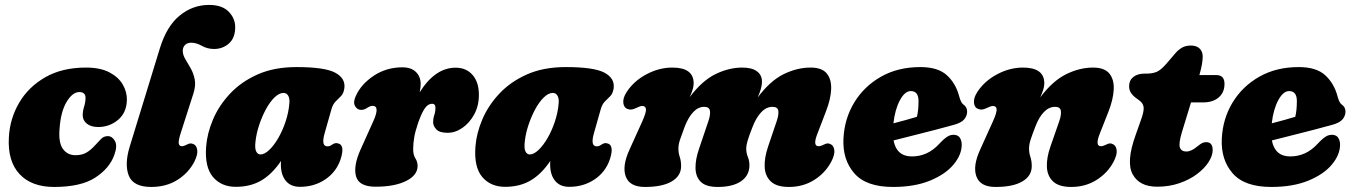

<svg xmlns="http://www.w3.org/2000/svg" viewBox="-20 -747 5498 780"><path d="M302 -373Q275 -373 251 -333.8Q227 -294.5 222 -225Q217 -168 235.5 -142.2Q254 -116.5 286.5 -116.5Q312.5 -116.5 330.5 -126.8Q348.5 -137 366 -156.5Q380 -172 391 -183Q402 -194 418 -194Q435.5 -194 446.8 -174.5Q458 -155 444.5 -118Q425.5 -63.5 367 -25.5Q308.5 12.5 199.5 12.5Q108 12.5 59.2 -40Q10.5 -92.5 16 -189Q20 -265 57.8 -329.5Q95.5 -394 164 -433.2Q232.5 -472.5 329.5 -472.5Q387.5 -472.5 424.5 -453Q461.5 -433.5 478.8 -403.5Q496 -373.5 495.5 -341.5Q494.5 -289.5 459.8 -260.2Q425 -231 379 -231Q349.5 -231 332.5 -244.8Q315.5 -258.5 316 -281Q316.5 -298 321.8 -314.2Q327 -330.5 327.5 -349Q327.5 -373 302 -373Z M829.5 -727Q882 -727 908.8 -699.8Q935.5 -672.5 935.5 -637Q935.5 -593 910.2 -570.5Q885 -548 849.5 -548Q822.5 -548 800 -560.8Q777.5 -573.5 757.5 -573.5Q740.5 -573.5 731.5 -564.2Q722.5 -555 722.5 -540.5Q722.5 -524 732.8 -507Q743 -490 754.5 -469.8Q766 -449.5 771 -424.8Q776 -400 766 -368L715 -209Q704 -175 706.2 -164Q708.5 -153 718.5 -153Q727 -153 739 -159.5Q753.5 -168 766 -161.5Q778 -157 781.2 -138.5Q784.5 -120 769.5 -90Q745.5 -44 700.2 -15.8Q655 12.5 594.5 12.5Q521.5 12.5 503.2 -33.5Q485 -79.5 507 -151.5L630 -552.5Q657.5 -641 710.2 -684Q763 -727 829.5 -727Z M1298.5 -204.5Q1284 -152.5 1310 -152.5Q1317.5 -152.5 1322 -155Q1326.5 -157.5 1333.5 -162Q1344.5 -168 1354.5 -164Q1367 -161.5 1370.2 -146Q1373.5 -130.5 1363.5 -99.5Q1346 -48 1301.2 -18Q1256.5 12 1198.5 12Q1161 12 1141 -12.5Q1121 -37 1121 -79Q1121 -86 1121.5 -93Q1085 -39 1041 -13.5Q997 12 938 12Q879 12 845 -28.2Q811 -68.5 817.5 -152Q821.5 -205.5 845.5 -262Q869.5 -318.5 914.8 -366.8Q960 -415 1027 -444.8Q1094 -474.5 1184.5 -474.5Q1299 -474.5 1341.5 -451.8Q1384 -429 1379 -389Q1376 -367.5 1365.5 -356.8Q1355 -346 1343.5 -334.8Q1332 -323.5 1326 -301.5ZM1018 -172.5Q1014.5 -143 1021 -131.2Q1027.5 -119.5 1038 -119.5Q1054.5 -119.5 1073.8 -137.8Q1093 -156 1110.5 -186.2Q1128 -216.5 1140.2 -253.2Q1152.5 -290 1155.5 -326.5Q1157.5 -346.5 1151 -358Q1144.5 -369.5 1131.5 -369.5Q1114 -369.5 1095.2 -351.2Q1076.5 -333 1060.5 -303.5Q1044.5 -274 1033 -239.5Q1021.5 -205 1018 -172.5Z M1447.5 -300.5Q1431 -300.5 1422.2 -316.5Q1413.5 -332.5 1426 -358Q1447 -405 1498.2 -439.2Q1549.5 -473.5 1615 -473.5Q1650 -473.5 1669.5 -454.8Q1689 -436 1689 -405.5Q1689 -391.5 1685 -372Q1747.5 -472 1831 -472Q1874 -472 1899.8 -442.5Q1925.5 -413 1925.5 -362Q1925.5 -317 1906.5 -282.2Q1887.5 -247.5 1858.5 -227.5Q1829.5 -207.5 1798.5 -207.5Q1765 -207.5 1752.2 -221.8Q1739.5 -236 1739.5 -250.5Q1739.5 -265.5 1744.2 -279.2Q1749 -293 1749 -309Q1749 -325.5 1735.5 -325.5Q1719.5 -325.5 1706.8 -308.2Q1694 -291 1679 -249Q1667 -214 1662.8 -189.2Q1658.5 -164.5 1658.5 -140.5Q1658.5 -118 1667.5 -103.8Q1676.5 -89.5 1676.5 -73Q1676.5 -35 1629.8 -11.8Q1583 11.5 1506 11.5Q1438.5 11.5 1426.5 -30.2Q1414.5 -72 1445 -140L1497 -255.5Q1524.5 -317 1493.5 -317Q1484.5 -317 1472 -309Q1459.5 -300.5 1447.5 -300.5Z M2392.5 -204.5Q2378 -152.5 2404 -152.5Q2411.5 -152.5 2416 -155Q2420.5 -157.5 2427.5 -162Q2438.5 -168 2448.5 -164Q2461 -161.5 2464.2 -146Q2467.5 -130.5 2457.5 -99.5Q2440 -48 2395.2 -18Q2350.5 12 2292.5 12Q2255 12 2235 -12.5Q2215 -37 2215 -79Q2215 -86 2215.5 -93Q2179 -39 2135 -13.5Q2091 12 2032 12Q1973 12 1939 -28.2Q1905 -68.5 1911.5 -152Q1915.5 -205.5 1939.5 -262Q1963.5 -318.5 2008.8 -366.8Q2054 -415 2121 -444.8Q2188 -474.5 2278.5 -474.5Q2393 -474.5 2435.5 -451.8Q2478 -429 2473 -389Q2470 -367.5 2459.5 -356.8Q2449 -346 2437.5 -334.8Q2426 -323.5 2420 -301.5ZM2112 -172.5Q2108.5 -143 2115 -131.2Q2121.5 -119.5 2132 -119.5Q2148.5 -119.5 2167.8 -137.8Q2187 -156 2204.5 -186.2Q2222 -216.5 2234.2 -253.2Q2246.5 -290 2249.5 -326.5Q2251.5 -346.5 2245 -358Q2238.5 -369.5 2225.5 -369.5Q2208 -369.5 2189.2 -351.2Q2170.5 -333 2154.5 -303.5Q2138.5 -274 2127 -239.5Q2115.5 -205 2112 -172.5Z M2820 -143 2857.5 -254Q2866.5 -279.5 2864.2 -296.2Q2862 -313 2841 -313Q2816.5 -313 2796.8 -292.2Q2777 -271.5 2762 -233.5Q2748.5 -197.5 2742.2 -178.5Q2736 -159.5 2736 -143.5Q2736 -126 2741.5 -109.5Q2747 -93 2747 -72Q2747 -32.5 2709 -10Q2671 12.5 2600 12.5Q2538 12.5 2522.2 -29.8Q2506.5 -72 2537.5 -139.5L2590 -255.5Q2605.5 -290.5 2604.2 -303.5Q2603 -316.5 2589 -316.5Q2581 -316.5 2561.5 -307Q2544 -298.5 2530.5 -304Q2514.5 -309 2512.2 -329Q2510 -349 2526 -373.5Q2555 -418 2606.2 -445.2Q2657.5 -472.5 2711.5 -472.5Q2798 -472.5 2798 -408.5Q2798 -396 2793.5 -381.8Q2789 -367.5 2782 -352.5Q2832 -419 2886.5 -445.8Q2941 -472.5 2995.5 -472.5Q3035 -472.5 3055.2 -457.2Q3075.5 -442 3075.5 -415.5Q3075.5 -400.5 3070.5 -384Q3065.5 -367.5 3058 -351Q3108.5 -418.5 3163.2 -445.5Q3218 -472.5 3273 -472.5Q3319.5 -472.5 3339 -448.2Q3358.5 -424 3356.5 -383.5Q3354.5 -343 3335.5 -294.5L3301 -204.5Q3280.5 -153 3305.5 -153Q3314.5 -153 3328 -160Q3342.5 -168 3353.5 -161.5Q3366 -157 3369.2 -138.5Q3372.5 -120 3357 -90Q3332.5 -44 3287.5 -15.8Q3242.5 12.5 3185 12.5Q3135 12.5 3111.5 -9.8Q3088 -32 3086.5 -69.2Q3085 -106.5 3100.5 -152L3135 -254Q3144 -279.5 3142 -296.2Q3140 -313 3118.5 -313Q3093 -313 3072.2 -290.8Q3051.5 -268.5 3037.5 -232Q3022 -193 3016.8 -174.2Q3011.5 -155.5 3011.5 -144Q3011.5 -125.5 3018.2 -109.2Q3025 -93 3024.5 -73Q3023.5 -33 2989.8 -10.2Q2956 12.5 2896 12.5Q2848 12.5 2827 -8.2Q2806 -29 2805.5 -64.5Q2805 -100 2820 -143Z M3887 -159.5Q3887 -118.5 3854 -78.8Q3821 -39 3758.2 -13.2Q3695.5 12.5 3607.5 12.5Q3499 12.5 3450.8 -42.8Q3402.5 -98 3406.5 -183.5Q3410.5 -265 3450.5 -330.8Q3490.5 -396.5 3559.2 -435.5Q3628 -474.5 3719 -474.5Q3790 -474.5 3826.2 -441.8Q3862.5 -409 3876.5 -356.5Q3883.5 -330 3893 -323Q3909 -312.5 3909 -293.5Q3909 -276.5 3897 -262Q3885 -247.5 3852 -239Q3822 -230.5 3780.5 -219.8Q3739 -209 3694.2 -197.8Q3649.5 -186.5 3610 -176.5Q3622.5 -111.5 3684.5 -111.5Q3748.5 -111.5 3795 -162Q3815.5 -184 3829.5 -192.5Q3843.5 -201 3859.5 -199Q3874.5 -197 3880.8 -185.2Q3887 -173.5 3887 -159.5ZM3680 -377Q3656 -377 3636 -340Q3616 -303 3609.5 -246Q3635 -252.5 3660.2 -259.5Q3685.5 -266.5 3705 -272.5Q3711.5 -298.5 3711.5 -336.5Q3711.5 -377 3680 -377Z M3955 -304Q3939 -309 3936.8 -329Q3934.5 -349 3950.5 -373.5Q3979.5 -418 4030.8 -445.2Q4082 -472.5 4136 -472.5Q4222.5 -472.5 4222.5 -408.5Q4222.5 -396 4217.8 -381.5Q4213 -367 4206 -351.5Q4256.5 -418.5 4311.2 -445.5Q4366 -472.5 4420.5 -472.5Q4467 -472.5 4486.8 -448.2Q4506.5 -424 4504.5 -383.5Q4502.5 -343 4483.5 -294.5L4448 -204.5Q4427.5 -153 4452.5 -153Q4461.5 -153 4475 -160Q4489.5 -168 4500.5 -161.5Q4513 -157 4516.2 -138.5Q4519.5 -120 4504 -90Q4479.5 -44 4434.5 -15.8Q4389.5 12.5 4332 12.5Q4282 12.5 4258.2 -9.8Q4234.5 -32 4233 -69.2Q4231.5 -106.5 4247.5 -152L4283 -254Q4292 -279.5 4289.8 -296.2Q4287.5 -313 4266.5 -313Q4241.5 -313 4221.2 -292.2Q4201 -271.5 4186.5 -233.5Q4172.5 -197.5 4166.5 -178.5Q4160.5 -159.5 4160.5 -143.5Q4160.5 -126 4166 -109.5Q4171.5 -93 4171.5 -72Q4171.5 -32.5 4133.5 -10Q4095.5 12.5 4024.5 12.5Q3962.5 12.5 3946.8 -29.8Q3931 -72 3962 -139.5L4014.5 -255.5Q4030 -290.5 4028.8 -303.5Q4027.5 -316.5 4013.5 -316.5Q4005.5 -316.5 3986 -307Q3968.5 -298.5 3955 -304Z M4608.5 -339 4595.5 -348.5Q4581.5 -359 4574.2 -370.2Q4567 -381.5 4567 -397Q4567 -420.5 4584 -434.2Q4601 -448 4630.5 -448H4638Q4663 -448 4679.8 -455.5Q4696.5 -463 4717 -486.5L4754 -529.5Q4765.5 -543.5 4780.8 -552.8Q4796 -562 4818 -562Q4841 -562 4853.5 -549.8Q4866 -537.5 4866 -517.5Q4866 -504 4862.8 -485.2Q4859.5 -466.5 4852.5 -442H4921.5Q4954.5 -442 4954.5 -406Q4954.5 -371.5 4931 -351.2Q4907.5 -331 4868 -331H4818.5L4781.5 -210Q4767.5 -163.5 4773.5 -147.5Q4779.5 -131.5 4799.5 -131.5Q4820 -131.5 4844.5 -152.5Q4857 -162.5 4864 -166Q4871 -169.5 4880 -169.5Q4906.5 -169.5 4906.5 -137.5Q4906.5 -114.5 4889.8 -88.5Q4873 -62.5 4842.8 -39.8Q4812.5 -17 4771.2 -2.8Q4730 11.5 4681 11.5Q4609 11.5 4581.5 -38.8Q4554 -89 4593.5 -198.5L4614 -256.5Q4627 -291.5 4626.2 -309Q4625.5 -326.5 4608.5 -339Z M5424 -159.5Q5424 -118.5 5391 -78.8Q5358 -39 5295.2 -13.2Q5232.5 12.5 5144.5 12.5Q5036 12.5 4987.8 -42.8Q4939.5 -98 4943.5 -183.5Q4947.5 -265 4987.5 -330.8Q5027.5 -396.5 5096.2 -435.5Q5165 -474.5 5256 -474.5Q5327 -474.5 5363.2 -441.8Q5399.5 -409 5413.5 -356.5Q5420.5 -330 5430 -323Q5446 -312.5 5446 -293.5Q5446 -276.5 5434 -262Q5422 -247.5 5389 -239Q5359 -230.5 5317.5 -219.8Q5276 -209 5231.2 -197.8Q5186.5 -186.5 5147 -176.5Q5159.5 -111.5 5221.5 -111.5Q5285.5 -111.5 5332 -162Q5352.5 -184 5366.5 -192.5Q5380.5 -201 5396.5 -199Q5411.5 -197 5417.8 -185.2Q5424 -173.5 5424 -159.5ZM5217 -377Q5193 -377 5173 -340Q5153 -303 5146.5 -246Q5172 -252.5 5197.2 -259.5Q5222.5 -266.5 5242 -272.5Q5248.5 -298.5 5248.5 -336.5Q5248.5 -377 5217 -377Z"/></svg>

Font: Fraunces 72pt SuperSoft Black
Style: Italic
Weight: 900
Italic angle: -16°
Version: Version 1.000;[b76b70a41]